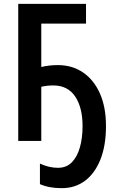

<svg xmlns="http://www.w3.org/2000/svg" viewBox="-20 -734 611 1000"><path d="M257 -289Q225 -289 195 -282V0H75V-714H428V-611H195V-385Q236 -395 281 -395Q356 -395 412.5 -356.5Q469 -318 500.5 -247Q532 -176 532 -77Q532 23 503.5 95.5Q475 168 423.5 207Q372 246 301 246Q235 246 188 225V118Q235 140 282 140Q326 140 354 111.5Q382 83 396 34Q410 -15 410 -77Q410 -174 371.5 -231.5Q333 -289 257 -289Z"/></svg>

Font: Noto Sans Condensed SemiBold
Style: Regular
Weight: 600
Width: 3
Designer: Monotype Design Team
Foundry: Monotype Imaging Inc.
Version: Version 2.013; ttfautohint (v1.8.4.7-5d5b)